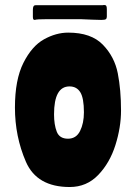

<svg xmlns="http://www.w3.org/2000/svg" viewBox="-20 -729 546 771"><path d="M40 -297Q40 -409 74 -476.5Q108 -544 156.5 -571Q205 -598 254 -598Q346 -598 393 -549.5Q440 -501 453 -434.5Q466 -368 466 -285Q466 -218 443.5 -146.5Q421 -75 374.5 -26.5Q328 22 260 22Q128 22 84 -79.5Q40 -181 40 -297ZM317 -278Q317 -335 302.5 -358.5Q288 -382 259 -382Q197 -382 197 -270Q197 -228 208 -200Q219 -172 253 -172Q286 -172 301.5 -203Q317 -234 317 -278ZM112 -662V-689Q112 -699 114.5 -703.5Q117 -708 123 -708H391L398 -709Q405 -709 407 -705Q409 -701 409 -692V-662Q409 -655 405 -652Q401 -649 387 -649L351 -650Q317 -652 303 -652H171Q125 -652 120 -649Q115 -649 113.5 -652Q112 -655 112 -662Z"/></svg>

Font: Barriecito
Style: Regular
Weight: 400
Designer: Pablo Cosgaya & Sergio Jiménez
Foundry: Pablo Cosgaya & Sergio Jiménez
Version: Version 1.001